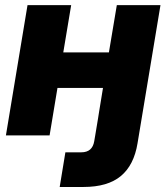

<svg xmlns="http://www.w3.org/2000/svg" viewBox="-20 -536 659 760"><path d="M310.5 204.1H216.3L238.8 66.9H301.8Q345.7 66.9 353 22.9L356.9 0L368.2 -67.9L372.1 -92.8L387.7 -188H207.5L176.3 0H3.4L88.9 -515.6H261.7L230.5 -328.6H411.1L442.4 -515.6H615.2L537.6 -48.3L524.4 31.2Q510.3 117.7 458.3 160.9Q406.2 204.1 310.5 204.1Z"/></svg>

Font: Inter Display Extra Bold
Style: Italic
Weight: 800
Italic angle: -9.39999°
Designer: Rasmus Andersson
Foundry: rsms
Version: Version 4.000;git-4fc901f